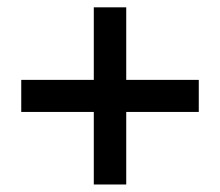

<svg xmlns="http://www.w3.org/2000/svg" viewBox="-20 -509 600 524"><path d="M236 -5.5H324.5V-203.5H522.5V-291H324.5V-489H236V-291H38V-203.5H236Z"/></svg>

Font: HK Grotesk SemiBold
Style: Italic
Weight: 600
Italic angle: -16°
Designer: Alfredo Marco Pradil
Foundry: Hanken Design Co.
Version: Version 3.001;FEAKit 1.0